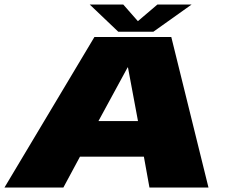

<svg xmlns="http://www.w3.org/2000/svg" viewBox="-35 -842 1046 862"><path d="M-15 0H249.5L324 -138.5H611L636 0H901L734 -676H389ZM407 -298.5 538 -539.5H539.5L584.5 -298.5ZM496 -699.5H653.5L825 -821.5H671.5L584 -747L518.5 -821.5H368Z"/></svg>

Font: Anybody Expanded Black
Style: Italic
Weight: 900
Width: 7
Italic angle: -10°
Version: Version 1.113;gftools[0.9.25]